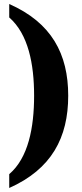

<svg xmlns="http://www.w3.org/2000/svg" viewBox="-20 -795 407 957"><path d="M26 73V142C237 48 320 -109 320 -318C320 -526 237 -682 26 -775V-708C121 -625 150 -476 150 -318C150 -159 121 -8 26 73Z"/></svg>

Font: Noto Serif Ethiopic ExtraCondensed Black
Style: Regular
Weight: 900
Width: 2
Designer: Monotype Design Team
Foundry: Monotype Imaging Inc.
Version: Version 2.102